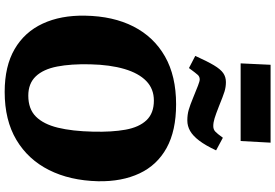

<svg xmlns="http://www.w3.org/2000/svg" viewBox="-198 -963 1177 821"><g transform="rotate(90 390.5 -552.5)"><path d="M47 -328Q49 -448 93.5 -535Q138 -622 221.5 -669.5Q305 -717 426 -717Q539 -717 612.5 -676.5Q686 -636 721.5 -560.5Q757 -485 755 -383Q752 -263 707 -173.5Q662 -84 578 -34Q494 16 373 16Q263 16 190 -26.5Q117 -69 81 -146.5Q45 -224 47 -328ZM255 -350Q253 -268 264.5 -208.5Q276 -149 306.5 -117Q337 -85 389 -85Q446 -85 478.5 -117.5Q511 -150 526 -211.5Q541 -273 543 -362Q545 -443 534.5 -501Q524 -559 494 -590.5Q464 -622 410 -622Q360 -622 326.5 -589.5Q293 -557 275 -496Q257 -435 255 -350ZM257 -1121H590L583 -993H251ZM495 -765Q470 -765 449.5 -771Q429 -777 400 -789Q366 -803 346.5 -810.5Q327 -818 320 -818Q308 -818 300.5 -810Q293 -802 271 -772L219 -799Q242 -850 259 -878.5Q276 -907 292.5 -918.5Q309 -930 331 -930Q352 -930 371.5 -924Q391 -918 435 -900Q468 -887 486 -881.5Q504 -876 519 -876Q533 -876 542 -884Q551 -892 569 -917L623 -888Q602 -843 581.5 -816Q561 -789 540 -777Q519 -765 495 -765Z"/></g></svg>

Font: Literata ExtraBold
Style: Italic
Weight: 800
Italic angle: -2°
Designer: Latin by Veronika Burian and Jose Scaglione. Greek by Irene Vlachou. Cyrillic by Vera Evstafieva
Foundry: TypeTogether
Version: Version 3.002